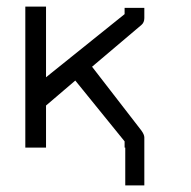

<svg xmlns="http://www.w3.org/2000/svg" viewBox="-20 -498 580 584"><path d="M120 -177V-49H57V-478H120V-263L359 -455V-474H419V-443Q419 -429.5 410 -422L260 -295L410 -101Q419 -88.5 419 -80V-79V-49V66H361V-49H359V-68L209 -253Z"/></svg>

Font: 3270 Nerd Font
Style: Regular
Weight: 400
Monospace: yes
Version: Version 3.0.1;Nerd Fonts 3.3.0